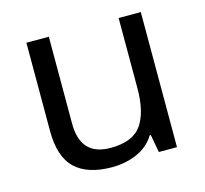

<svg xmlns="http://www.w3.org/2000/svg" viewBox="-85 -631 787 736"><g transform="rotate(-15 309.0 -263.0)"><path d="M533 -536V0H461L448 -71H444Q418 -29 372 -9.5Q326 10 274 10Q177 10 128 -36.5Q79 -83 79 -185V-536H168V-191Q168 -63 287 -63Q376 -63 410.5 -113Q445 -163 445 -257V-536Z"/></g></svg>

Font: Noto Sans Glagolitic
Style: Regular
Weight: 400
Designer: Monotype Design Team
Foundry: Monotype Imaging Inc.
Version: Version 2.004; ttfautohint (v1.8.4.7-5d5b)